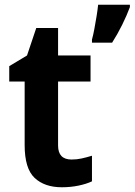

<svg xmlns="http://www.w3.org/2000/svg" viewBox="-20 -780 568 810"><path d="M282 -107Q304 -107 324.5 -111.5Q345 -116 368 -123V-15Q345 -4 311.5 3Q278 10 241 10Q168 10 126 -29.5Q84 -69 84 -168V-436H19V-501L94 -546L133 -662H225V-546H362V-436H225V-166Q225 -107 282 -107ZM528 -750Q515 -715 495.5 -675.5Q476 -636 453 -600H368V-613Q373 -631 378 -657.5Q383 -684 387.5 -712Q392 -740 394 -760H528Z"/></svg>

Font: Noto Sans Gujarati UI SemiCondensed
Style: Bold
Weight: 700
Width: 4
Designer: Jelle Bosma - Monotype Design Team, Universal Thirst
Foundry: Monotype Imaging Inc.
Version: Version 2.106; ttfautohint (v1.8.4.7-5d5b)